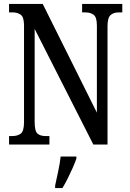

<svg xmlns="http://www.w3.org/2000/svg" viewBox="-20 -734 658 975"><path d="M26 0V-43H41Q69 -43 85.5 -55.5Q102 -68 102 -114V-604Q102 -647 85.5 -659Q69 -671 45 -671H26V-714H197L472 -162V-604Q472 -646 456 -658.5Q440 -671 415 -671H397V-714H601V-671H583Q557 -671 541.5 -657.5Q526 -644 526 -600V0H454L156 -587V-114Q156 -68 170.5 -55.5Q185 -43 212 -43H231V0ZM260 208Q267 175 275.5 136Q284 97 288 61H368V71Q361 92 349 119Q337 146 323.5 173Q310 200 297 221H260Z"/></svg>

Font: Noto Serif Hebrew ExtraCondensed Medium
Style: Regular
Weight: 500
Width: 2
Designer: Monotype Design Team
Foundry: Monotype Imaging Inc.
Version: Version 2.004; ttfautohint (v1.8.4.7-5d5b)